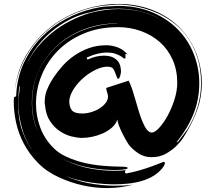

<svg xmlns="http://www.w3.org/2000/svg" viewBox="-20 -826 1096 976"><path d="M916 -660Q961 -606 983.5 -540Q1006 -474 1006 -405Q1006 -335 985 -274.5Q964 -214 928 -153Q926 -150 914 -130Q902 -110 879.5 -87Q857 -64 825 -45.5Q793 -27 751 -27Q712 -27 682 -47.5Q652 -68 635 -90Q631 -95 621.5 -111.5Q612 -128 602 -148Q592 -168 584.5 -188Q577 -208 577 -219Q569 -195 549 -177.5Q529 -160 503.5 -148.5Q478 -137 450 -131Q422 -125 397 -125Q374 -125 343.5 -132.5Q313 -140 284.5 -159Q256 -178 234.5 -210Q213 -242 209 -291Q207 -301 207 -307Q207 -318 208.5 -328.5Q210 -339 212 -349Q215 -362 226 -386Q237 -410 255.5 -437Q274 -464 299.5 -492.5Q325 -521 358.5 -544Q392 -567 432.5 -581.5Q473 -596 521 -596Q549 -596 578.5 -585Q608 -574 629 -548Q622 -552 620 -552Q617 -552 617 -549Q617 -545 618 -543V-537Q618 -528 614 -528Q610 -528 604.5 -533Q599 -538 588.5 -543.5Q578 -549 562.5 -554Q547 -559 524 -559Q502 -559 476.5 -553Q451 -547 420 -533L425 -523Q468 -543 507 -543Q536 -543 553.5 -534.5Q571 -526 580 -514Q589 -502 592 -488Q595 -474 595 -462Q595 -459 594 -453Q593 -447 591 -440.5Q589 -434 586.5 -429.5Q584 -425 581 -425Q576 -425 570 -445Q562 -467 555 -477Q548 -487 525 -487Q499 -487 466.5 -471.5Q434 -456 405 -431Q376 -406 355.5 -375Q335 -344 332 -313Q332 -283 345 -266Q358 -249 398 -249Q420 -249 443.5 -256Q467 -263 486 -275Q505 -287 517 -302.5Q529 -318 529 -335Q529 -346 524.5 -357Q520 -368 520 -379L634 -416Q649 -386 661.5 -341.5Q674 -297 687 -255.5Q700 -214 715.5 -184Q731 -154 751 -152Q767 -152 789.5 -176.5Q812 -201 832.5 -238.5Q853 -276 867 -320.5Q881 -365 881 -405Q881 -470 857.5 -522.5Q834 -575 793 -611.5Q752 -648 697 -668Q642 -688 580 -688Q482 -688 404.5 -655Q327 -622 273.5 -567.5Q220 -513 191.5 -443Q163 -373 163 -299Q163 -236 184.5 -178Q206 -120 250 -76L255 -71Q277 -49 309.5 -33Q342 -17 377 -6.5Q412 4 446 9.5Q480 15 507 17Q544 20 568 20.5Q592 21 605.5 21.5Q619 22 624 23.5Q629 25 629 28Q629 32 619.5 34Q610 36 597 37Q584 38 571 38H552Q489 38 419 23.5Q349 9 292 -23Q348 10 417 26Q486 42 561 42Q590 42 620 39Q615 44 615 48Q615 53 620 56Q659 49 692.5 39Q726 29 752 19.5Q778 10 794 3.5Q810 -3 813 -3Q818 -3 818 2Q818 10 811 21Q790 50 761 67.5Q732 85 698.5 94.5Q665 104 629.5 107.5Q594 111 561 111Q539 111 508.5 109Q478 107 443 102Q408 97 371.5 87.5Q335 78 301 63Q362 92 430 105Q498 118 566 118Q589 118 611.5 117Q634 116 657 112Q597 130 521 130Q463 130 401.5 116.5Q340 103 281 76Q217 47 173 2Q129 -43 101.5 -95Q74 -147 62 -202Q50 -257 50 -305V-317Q50 -324 51 -331L62 -337Q66 -432 101.5 -507Q137 -582 191.5 -637.5Q246 -693 313.5 -729Q381 -765 449 -781L462 -784Q491 -791 520 -793Q549 -795 579 -796Q678 -796 755 -763Q832 -730 885 -675.5Q938 -621 965.5 -550Q993 -479 993 -404Q993 -316 960.5 -239.5Q928 -163 874 -100L878 -104Q881 -107 883 -107V-106L881 -100L931 -166Q965 -220 983.5 -279.5Q1002 -339 1002 -403Q1002 -478 982.5 -537Q963 -596 930.5 -640Q898 -684 855 -715.5Q812 -747 764.5 -766Q717 -785 668.5 -794Q620 -803 576 -803L524 -799Q498 -797 473 -792L447 -787Q368 -767 301.5 -729Q235 -691 184 -637Q133 -583 100 -515.5Q67 -448 55 -370Q69 -475 119.5 -556Q170 -637 243 -692.5Q316 -748 405 -777Q494 -806 585 -806Q632 -806 678.5 -797Q725 -788 767.5 -770Q810 -752 848 -724.5Q886 -697 916 -660ZM445 -765Q386 -753 335 -727Q284 -701 241 -665Q198 -629 165 -584Q133 -540 111 -490Q134 -540 167 -582Q202 -625 244.5 -659.5Q287 -694 336 -719Q385 -744 437 -760L450 -763Q482 -771 516 -775.5Q550 -780 584 -780Q652 -780 714 -762Q765 -747 808 -720Q762 -750 709 -764Q646 -782 583 -782Q554 -782 521.5 -779.5Q489 -777 459 -768ZM142 -305Q142 -221 172 -157Q157 -192 150 -230Q143 -269 143 -302Q143 -399 181 -474.5Q219 -550 281 -601.5Q343 -653 421 -679.5Q499 -706 579 -706L575 -707Q486 -707 407.5 -677Q329 -647 270 -593.5Q211 -540 176.5 -466Q142 -392 142 -305ZM72 -302Q72 -221 94 -158.5Q116 -96 154 -48Q112 -104 92.5 -172Q73 -240 73 -305Q73 -325 76.5 -345Q80 -365 80 -382Q80 -384 79.5 -385.5Q79 -387 79 -389V-392Q78 -392 77 -381.5Q76 -371 75 -356L73 -326Q72 -311 72 -302ZM824 -709 808 -720ZM236 -65Q237 -64 239 -64L238 -65Z"/></svg>

Font: Finger Paint
Style: Regular
Weight: 400
Designer: Ralph du Carrois
Foundry: Ralph du Carrois
Version: Version 1.002